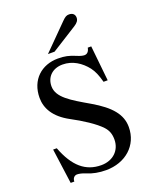

<svg xmlns="http://www.w3.org/2000/svg" viewBox="-163 -983 883 1091"><g transform="rotate(-20 278.0 -438.0)"><path d="M201 -719H241L395 -816C416 -829 425 -842 425 -858C425 -878 412 -890 390 -890C375 -890 366 -885 348 -867ZM469 -463 447 -676H426C422 -654 411 -642 394 -642C384 -642 368 -646 350 -654C312 -670 286 -676 245 -676C146 -676 71 -610 71 -501C71 -439 103 -377 193 -329C257 -295 326 -251 361 -213C380 -192 390 -169 390 -134C390 -68 341 -22 271 -22C176 -22 111 -78 65 -199H43L72 13H94C94 -8 107 -20 122 -20C133 -20 150 -17 169 -9C206 7 245 14 287 14C403 14 491 -61 491 -173C491 -249 442 -307 336 -369C231 -430 157 -472 157 -540C157 -595 196 -635 258 -635C318 -635 368 -602 403 -557C421 -533 432 -507 444 -463Z"/></g></svg>

Font: STIXGeneral
Style: Regular
Weight: 400
Designer: MicroPress Inc., with final additions and corrections provided by Coen Hoffman, Elsevier (retired)
Version: Version 1.1.0